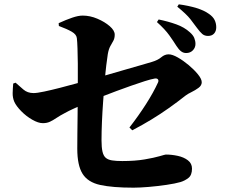

<svg xmlns="http://www.w3.org/2000/svg" viewBox="-20 -848 1040 887"><path d="M840 -603Q827 -603 816.5 -611Q806 -619 795 -636Q782 -657 762 -685Q742 -713 705 -746L713 -758Q757 -749 794.5 -735.5Q832 -722 857 -699Q872 -686 877.5 -672.5Q883 -659 883 -645Q883 -628 871 -615.5Q859 -603 840 -603ZM597 19Q500 19 443 6.5Q386 -6 361.5 -45Q337 -84 337 -161Q337 -190 337.5 -232Q338 -274 338.5 -319.5Q339 -365 339 -402Q339 -435 339.5 -475Q340 -515 339.5 -554Q339 -593 338 -624.5Q337 -656 335 -672Q333 -689 311.5 -701.5Q290 -714 252 -728L251 -741Q286 -757 314 -766.5Q342 -776 362 -776Q396 -776 430 -761.5Q464 -747 487 -727Q510 -707 510 -688Q510 -671 503.5 -659.5Q497 -648 489.5 -634.5Q482 -621 478 -598Q475 -580 471 -546.5Q467 -513 463.5 -470Q460 -427 456.5 -379.5Q453 -332 451 -285.5Q449 -239 449 -200Q449 -167 453.5 -147.5Q458 -128 468.5 -119Q479 -110 497.5 -107Q516 -104 545 -104Q604 -104 648 -111.5Q692 -119 717.5 -126.5Q743 -134 746 -134Q773 -134 801 -128Q829 -122 848 -107.5Q867 -93 867 -69Q867 -39 850.5 -26Q834 -13 814 -7Q790 0 749.5 6Q709 12 667.5 15.5Q626 19 597 19ZM578 -259Q620 -313 654.5 -367Q689 -421 710 -467Q714 -476 709.5 -481.5Q705 -487 694 -485Q677 -482 648.5 -473Q620 -464 586 -452Q552 -440 517 -427Q482 -414 451.5 -402Q421 -390 400 -381Q380 -373 359 -363.5Q338 -354 318 -345Q298 -336 280 -326Q257 -314 241.5 -303.5Q226 -293 211.5 -286Q197 -279 178 -279Q157 -279 129 -295Q101 -311 78 -334.5Q55 -358 46 -378Q38 -397 38.5 -418Q39 -439 41 -462L52 -466Q69 -451 88 -434.5Q107 -418 135 -418Q151 -418 184 -425Q217 -432 256 -442Q295 -452 331 -462Q367 -472 390 -478Q420 -486 461 -498Q502 -510 545.5 -522.5Q589 -535 625.5 -545.5Q662 -556 682 -562Q709 -570 725 -583.5Q741 -597 759 -597Q776 -597 801.5 -582.5Q827 -568 852 -547Q877 -526 894.5 -504.5Q912 -483 912 -468Q912 -453 897 -442Q882 -431 864.5 -422.5Q847 -414 838 -407Q800 -377 760.5 -349Q721 -321 679 -295.5Q637 -270 591 -246ZM941 -682Q925 -682 914.5 -691Q904 -700 890 -719Q878 -736 859.5 -759.5Q841 -783 799 -817L806 -828Q851 -822 887 -811Q923 -800 945 -784Q964 -771 971.5 -755.5Q979 -740 979 -722Q979 -704 969 -693Q959 -682 941 -682Z"/></svg>

Font: Noto Serif JP Black
Style: Regular
Weight: 900
Designer: Ryoko NISHIZUKA 西塚涼子 (kana & ideographs); Frank Grießhammer (Latin, Greek & Cyrillic); Wenlong ZHANG 张文龙 (bopomofo); San
Foundry: Adobe
Version: Version 2.003-H1;hotconv 1.1.1;makeotfexe 2.6.0